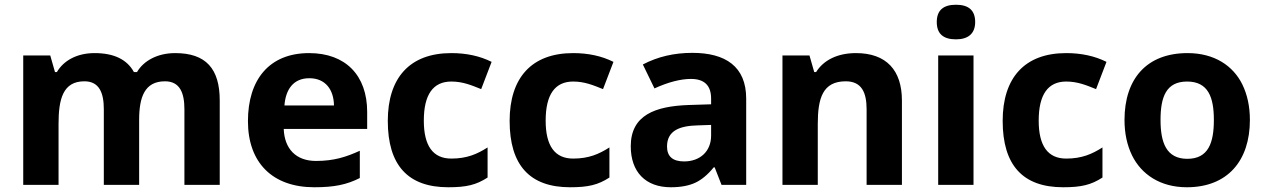

<svg xmlns="http://www.w3.org/2000/svg" viewBox="-20 -780 5338 810"><path d="M676 -437C739 -437 758 -388 758 -319V0H907V-356C907 -490 849 -556 719 -556C645 -556 586 -524 558 -476H545C516 -529 461 -556 379 -556C304 -556 248 -524 220 -476H212L192 -546H78V0H227V-257C227 -361 245 -437 336 -437C399 -437 418 -388 418 -319V0H567V-274C567 -370 590 -437 676 -437Z M1389 -335H1180C1185 -402 1217 -450 1285 -450C1352 -450 1388 -403 1389 -335ZM1498 -29V-144C1441 -118 1389 -101 1313 -101C1228 -101 1180 -153 1177 -236H1529V-308C1529 -462 1438 -556 1284 -556C1115 -556 1026 -443 1026 -269C1026 -93 1130 10 1306 10C1390 10 1443 -1 1498 -29Z M2037 -31V-158C1993 -130 1950 -111 1884 -111C1807 -111 1768 -164 1768 -271C1768 -381 1807 -436 1884 -436C1933 -436 1970 -420 2010 -404L2054 -519C2004 -544 1947 -556 1884 -556C1707 -556 1616 -450 1616 -270C1616 -83 1701 10 1871 10C1948 10 1989 0 2037 -31Z M2551 -31V-158C2507 -130 2464 -111 2398 -111C2321 -111 2282 -164 2282 -271C2282 -381 2321 -436 2398 -436C2447 -436 2484 -420 2524 -404L2568 -519C2518 -544 2461 -556 2398 -556C2221 -556 2130 -450 2130 -270C2130 -83 2215 10 2385 10C2462 10 2503 0 2551 -31Z M2901 -557C2824 -557 2755 -541 2692 -508L2741 -407C2800 -434 2852 -447 2895 -447C2952 -447 2980 -419 2980 -364V-340L2885 -337C2745 -332 2641 -295 2641 -163C2641 -55 2703 10 2810 10C2853 10 2887 3 2913 -9C2939 -21 2966 -43 2991 -74H2995L3024 0H3128V-364C3128 -500 3040 -557 2901 -557ZM2866 -99C2818 -99 2794 -120 2794 -162C2794 -230 2849 -249 2922 -251L2980 -253V-208C2980 -141 2933 -99 2866 -99Z M3591 -556C3513 -556 3454 -526 3423 -476H3415L3395 -546H3281V0H3430V-257C3430 -366 3451 -437 3548 -437C3615 -437 3636 -390 3636 -319V0H3785V-356C3785 -484 3719 -556 3591 -556Z M4094 -687C4094 -736 4067 -760 4013 -760C3959 -760 3932 -736 3932 -687C3932 -638 3959 -614 4013 -614C4064 -614 4094 -638 4094 -687ZM4087 0V-546H3938V0Z M4631 -31V-158C4587 -130 4544 -111 4478 -111C4401 -111 4362 -164 4362 -271C4362 -381 4401 -436 4478 -436C4527 -436 4564 -420 4604 -404L4648 -519C4598 -544 4541 -556 4478 -556C4301 -556 4210 -450 4210 -270C4210 -83 4295 10 4465 10C4542 10 4583 0 4631 -31Z M4988 -436C5077 -436 5101 -370 5101 -274C5101 -178 5078 -110 4989 -110C4900 -110 4876 -179 4876 -274C4876 -370 4899 -436 4988 -436ZM4724 -274C4724 -217 4735 -167 4756 -124C4795 -45 4874 10 4987 10C5158 10 5253 -101 5253 -274C5253 -331 5242 -381 5221 -424C5182 -503 5103 -556 4990 -556C4818 -556 4724 -448 4724 -274Z"/></svg>

Font: Passageway
Style: Regular
Weight: 700
Foundry: Ascender Corporation
Version: Version 1.11